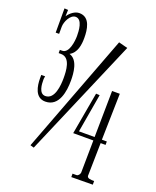

<svg xmlns="http://www.w3.org/2000/svg" viewBox="-131 -773 682 842"><g transform="rotate(20 210.5 -352.0)"><path d="M375 -208 380 -424H344L341 -208H268L299 -388L282 -389L247 -192H341L339 -41C338 -33 331 -24 323 -24H305V-8L405 -9V-26C391 -26 372 -26 372 -39L375 -192H398V-208ZM84 -280C149 -280 159 -357 159 -405C159 -439 155 -501 113 -513C145 -530 150 -569 150 -601C150 -638 144 -696 93 -696C72 -696 52 -680 40 -662L41 -692L24 -693V-580H40V-613C40 -636 58 -675 83 -675C115 -675 117 -621 117 -598C117 -573 110 -515 78 -515H67V-500H78C123 -500 125 -437 125 -404C125 -371 120 -303 76 -303C46 -303 44 -346 44 -367C44 -371 44 -374 46 -384H28V-369C28 -333 36 -280 84 -280ZM300 -635 89 -78 106 -73 342 -624Z"/></g></svg>

Font: Bigelow Rules
Style: Regular
Weight: 400
Designer: Astigmatic (AOETI)
Foundry: Astigmatic (AOETI)
Version: Version 1.000